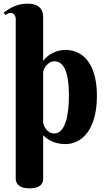

<svg xmlns="http://www.w3.org/2000/svg" viewBox="-24 -780 582 1050"><path d="M62 198C62 212 68 250 137 250C206 250 212 215 212 198V-40C228 -26 262 8 334 8C420 8 506 -66 506 -256C506 -420 438 -507 334 -507C283 -507 238 -482 212 -447V-679C212 -708 210 -760 125 -760C70 -760 26 -735 -4 -710L6 -698C15 -705 22 -709 33 -709C54 -709 62 -693 62 -674ZM212 -386C215 -412 244 -445 272 -445C321 -445 353 -395 353 -256C353 -143 330 -50 273 -50C229 -50 212 -100 212 -110Z"/></svg>

Font: Berkshire Swash
Style: Regular
Weight: 700
Designer: Astigmatic (AOETI)
Foundry: Astigmatic (AOETI)
Version: Version 1.000